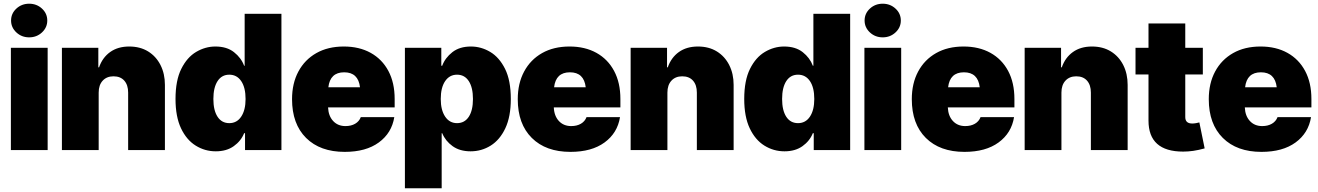

<svg xmlns="http://www.w3.org/2000/svg" viewBox="-20 -801 7038 1025"><path d="M38.1 0V-545.9H234.4V0ZM135.7 -601.6Q95.7 -601.6 67.4 -627.9Q39.1 -654.3 39.1 -691.4Q39.1 -729 67.4 -755.1Q95.7 -781.2 135.7 -781.2Q175.8 -781.2 204.1 -755.1Q232.4 -729 232.4 -691.4Q232.4 -654.3 204.1 -627.9Q175.8 -601.6 135.7 -601.6Z M506.8 -306.6V0H310.5V-545.9H504.9V-441.4H508.8Q526.9 -493.7 568.1 -523.2Q609.4 -552.7 669.9 -552.7Q728 -552.7 770.8 -526.4Q813.5 -500 836.9 -453.6Q860.4 -407.2 860.4 -347.7V0H664.1V-306.6Q664.1 -347.2 643.6 -370.4Q623 -393.6 585.9 -393.6Q549.8 -393.6 528.3 -370.4Q506.8 -347.2 506.8 -306.6Z M1131.8 6.8Q1073.7 6.8 1024.7 -23.7Q975.6 -54.2 946.3 -116.2Q917 -178.2 917 -272.5Q917 -371.6 947.8 -433.3Q978.5 -495.1 1027.3 -523.9Q1076.2 -552.7 1129.9 -552.7Q1190.9 -552.7 1229.2 -522.5Q1267.6 -492.2 1283.2 -450.2H1286.1V-727.5H1482.4V0H1288.1V-89.8H1283.2Q1266.6 -48.3 1228 -20.8Q1189.5 6.8 1131.8 6.8ZM1204.1 -143.6Q1244.6 -143.6 1267.8 -178.5Q1291 -213.4 1291 -272.5Q1291 -333.5 1267.8 -367.9Q1244.6 -402.3 1204.1 -402.3Q1163.6 -402.3 1141.4 -367.9Q1119.1 -333.5 1119.1 -272.5Q1119.1 -211.9 1141.4 -177.7Q1163.6 -143.6 1204.1 -143.6Z M1820.3 9.8Q1689 9.8 1614 -64.7Q1539.1 -139.2 1539.1 -271.5Q1539.1 -356 1573 -419.2Q1606.9 -482.4 1668.9 -517.6Q1731 -552.7 1815.4 -552.7Q1897.9 -552.7 1959 -518.8Q2020 -484.9 2053.5 -422.1Q2086.9 -359.4 2086.9 -272.5V-227.5H1731.4Q1733.4 -182.1 1758.5 -155Q1783.7 -127.9 1824.2 -127.9Q1854.5 -127.9 1876 -140.4Q1897.5 -152.8 1906.2 -175.8H2085Q2071.3 -90.8 2002.4 -40.5Q1933.6 9.8 1820.3 9.8ZM1817.4 -415Q1742.2 -415 1732.9 -335H1901.9Q1892.6 -415 1817.4 -415Z M2141.6 204.1V-545.9H2335.9V-450.2H2340.8Q2356.4 -492.2 2395 -522.5Q2433.6 -552.7 2494.1 -552.7Q2548.3 -552.7 2596.9 -523.9Q2645.5 -495.1 2676.3 -433.3Q2707 -371.6 2707 -272.5Q2707 -178.2 2677.7 -116.2Q2648.4 -54.2 2599.6 -23.7Q2550.8 6.8 2492.2 6.8Q2434.6 6.8 2396.2 -20.8Q2357.9 -48.3 2340.8 -89.8H2337.9V204.1ZM2419.9 -143.6Q2460.4 -143.6 2482.7 -177.7Q2504.9 -211.9 2504.9 -272.5Q2504.9 -333.5 2482.7 -367.9Q2460.4 -402.3 2419.9 -402.3Q2379.9 -402.3 2356.4 -367.9Q2333 -333.5 2333 -272.5Q2333 -213.4 2356.4 -178.5Q2379.9 -143.6 2419.9 -143.6Z M3025.4 9.8Q2894 9.8 2819.1 -64.7Q2744.1 -139.2 2744.1 -271.5Q2744.1 -356 2778.1 -419.2Q2812 -482.4 2874 -517.6Q2936 -552.7 3020.5 -552.7Q3103 -552.7 3164.1 -518.8Q3225.1 -484.9 3258.5 -422.1Q3292 -359.4 3292 -272.5V-227.5H2936.5Q2938.5 -182.1 2963.6 -155Q2988.8 -127.9 3029.3 -127.9Q3059.6 -127.9 3081.1 -140.4Q3102.5 -152.8 3111.3 -175.8H3290Q3276.4 -90.8 3207.5 -40.5Q3138.7 9.8 3025.4 9.8ZM3022.5 -415Q2947.3 -415 2938 -335H3106.9Q3097.7 -415 3022.5 -415Z M3543 -306.6V0H3346.7V-545.9H3541V-441.4H3544.9Q3563 -493.7 3604.2 -523.2Q3645.5 -552.7 3706.1 -552.7Q3764.2 -552.7 3806.9 -526.4Q3849.6 -500 3873 -453.6Q3896.5 -407.2 3896.5 -347.7V0H3700.2V-306.6Q3700.2 -347.2 3679.7 -370.4Q3659.2 -393.6 3622.1 -393.6Q3585.9 -393.6 3564.5 -370.4Q3543 -347.2 3543 -306.6Z M4168 6.8Q4109.9 6.8 4060.8 -23.7Q4011.7 -54.2 3982.4 -116.2Q3953.1 -178.2 3953.1 -272.5Q3953.1 -371.6 3983.9 -433.3Q4014.6 -495.1 4063.5 -523.9Q4112.3 -552.7 4166 -552.7Q4227.1 -552.7 4265.4 -522.5Q4303.7 -492.2 4319.3 -450.2H4322.3V-727.5H4518.6V0H4324.2V-89.8H4319.3Q4302.7 -48.3 4264.2 -20.8Q4225.6 6.8 4168 6.8ZM4240.2 -143.6Q4280.8 -143.6 4304 -178.5Q4327.1 -213.4 4327.1 -272.5Q4327.1 -333.5 4304 -367.9Q4280.8 -402.3 4240.2 -402.3Q4199.7 -402.3 4177.5 -367.9Q4155.3 -333.5 4155.3 -272.5Q4155.3 -211.9 4177.5 -177.7Q4199.7 -143.6 4240.2 -143.6Z M4594.7 0V-545.9H4791V0ZM4692.4 -601.6Q4652.3 -601.6 4624 -627.9Q4595.7 -654.3 4595.7 -691.4Q4595.7 -729 4624 -755.1Q4652.3 -781.2 4692.4 -781.2Q4732.4 -781.2 4760.7 -755.1Q4789.1 -729 4789.1 -691.4Q4789.1 -654.3 4760.7 -627.9Q4732.4 -601.6 4692.4 -601.6Z M5128.9 9.8Q4997.6 9.8 4922.6 -64.7Q4847.7 -139.2 4847.7 -271.5Q4847.7 -356 4881.6 -419.2Q4915.5 -482.4 4977.5 -517.6Q5039.6 -552.7 5124 -552.7Q5206.5 -552.7 5267.6 -518.8Q5328.6 -484.9 5362.1 -422.1Q5395.5 -359.4 5395.5 -272.5V-227.5H5040Q5042 -182.1 5067.1 -155Q5092.3 -127.9 5132.8 -127.9Q5163.1 -127.9 5184.6 -140.4Q5206.1 -152.8 5214.8 -175.8H5393.6Q5379.9 -90.8 5311 -40.5Q5242.2 9.8 5128.9 9.8ZM5126 -415Q5050.8 -415 5041.5 -335H5210.4Q5201.2 -415 5126 -415Z M5646.5 -306.6V0H5450.2V-545.9H5644.5V-441.4H5648.4Q5666.5 -493.7 5707.8 -523.2Q5749 -552.7 5809.6 -552.7Q5867.7 -552.7 5910.4 -526.4Q5953.1 -500 5976.6 -453.6Q6000 -407.2 6000 -347.7V0H5803.7V-306.6Q5803.7 -347.2 5783.2 -370.4Q5762.7 -393.6 5725.6 -393.6Q5689.5 -393.6 5668 -370.4Q5646.5 -347.2 5646.5 -306.6Z M6401.4 -545.9V-403.3H6307.6V-175.8Q6307.6 -141.6 6344.7 -141.6Q6353.5 -141.6 6365.5 -143.6Q6377.4 -145.5 6382.8 -147.5L6411.1 -8.8Q6377.4 0.5 6350.1 4.4Q6322.8 8.3 6296.4 8.3Q6111.3 8.3 6111.3 -157.2V-403.3H6042V-545.9H6111.3V-675.8H6307.6V-545.9Z M6714.4 9.8Q6583 9.8 6508.1 -64.7Q6433.1 -139.2 6433.1 -271.5Q6433.1 -356 6467 -419.2Q6501 -482.4 6563 -517.6Q6625 -552.7 6709.5 -552.7Q6792 -552.7 6853 -518.8Q6914.1 -484.9 6947.5 -422.1Q6981 -359.4 6981 -272.5V-227.5H6625.5Q6627.4 -182.1 6652.6 -155Q6677.7 -127.9 6718.3 -127.9Q6748.5 -127.9 6770 -140.4Q6791.5 -152.8 6800.3 -175.8H6979Q6965.3 -90.8 6896.5 -40.5Q6827.6 9.8 6714.4 9.8ZM6711.4 -415Q6636.2 -415 6627 -335H6795.9Q6786.6 -415 6711.4 -415Z"/></svg>

Font: Inter Tight Black
Style: Regular
Weight: 900
Designer: Rasmus Andersson
Foundry: rsms
Version: Version 3.004; ttfautohint (v1.8.4.7-5d5b)